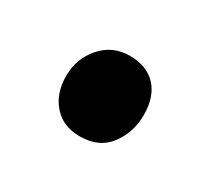

<svg xmlns="http://www.w3.org/2000/svg" viewBox="-47 -185 285 263"><g transform="rotate(30 95.5 -54.0)"><path d="M94 11Q68 11 52.5 -6.5Q37 -24 37 -52Q37 -79 54.5 -99Q72 -119 99 -119Q126 -119 141 -103Q156 -87 156 -58Q156 -31 140.5 -10Q125 11 94 11Z"/></g></svg>

Font: Faustina
Style: Regular
Weight: 400
Designer: Alfonso Garcia
Foundry: http://www.omnibus-type.com
Version: Version 1.200